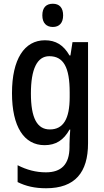

<svg xmlns="http://www.w3.org/2000/svg" viewBox="-20 -765 557 1025"><path d="M262 -745C227 -745 206 -725 206 -683C206 -642 228 -621 262 -621C296 -621 317 -642 317 -683C317 -724 297 -745 262 -745ZM220 -550C110 -550 44 -449 44 -268C44 -89 108 10 218 10C278 10 320 -17 351 -73H355C353 -48 351 -16 351 5V20C351 114 306 155 225 155C172 155 123 142 74 117V207C118 229 166 240 226 240C381 240 450 155 450 0V-540H367L356 -469H351C319 -525 277 -550 220 -550ZM243 -465C319 -465 352 -406 352 -272V-247C352 -130 318 -74 246 -74C178 -74 145 -135 145 -266C145 -396 178 -465 243 -465Z"/></svg>

Font: Noto Sans Lao Looped Condensed Medium
Style: Regular
Weight: 500
Width: 3
Designer: Mark Frömberg, Ben Mitchell
Foundry: The Fontpad Ltd
Version: Version 1.002